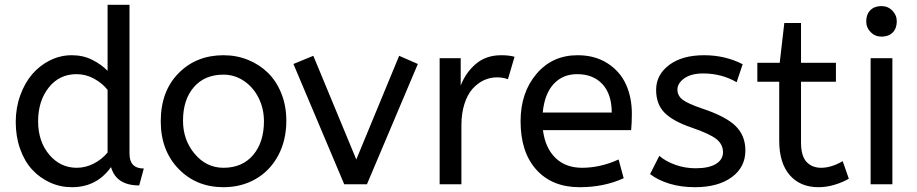

<svg xmlns="http://www.w3.org/2000/svg" viewBox="-20 -760 3781 792"><path d="M276.9 12.2Q228.5 12.2 186.3 -7.1Q144 -26.4 112.5 -60.5Q81.1 -94.7 63 -145.8Q44.9 -196.8 44.9 -256.8Q44.9 -314.9 63.5 -366.5Q82 -418 113 -454.1Q144 -490.2 186.5 -511.2Q229 -532.2 275.9 -532.2Q322.8 -532.2 360.6 -513.2Q398.4 -494.1 423.8 -467.8V-740.2H514.2V-126Q514.2 -64.9 573.2 -64.9L554.2 4.9Q459.5 4.9 438 -70.8Q378.9 12.2 276.9 12.2ZM296.9 -67.9Q332.5 -67.9 366.2 -85Q399.9 -102.1 423.8 -130.9V-389.2Q402.8 -416 368.7 -435.1Q334.5 -454.1 295.9 -454.1Q224.6 -454.1 180.9 -398.7Q137.2 -343.3 137.2 -259.8Q137.2 -176.8 182.9 -122.3Q228.5 -67.9 296.9 -67.9Z M1068.8 -259.8Q1068.8 -311.5 1047.1 -355.5Q1025.4 -399.4 986.8 -425.8Q948.2 -452.1 901.9 -452.1Q824.2 -452.1 779.5 -400.4Q734.9 -348.6 734.9 -262.2Q734.9 -182.6 783.2 -125.2Q831.5 -67.9 901.9 -67.9Q979.5 -67.9 1024.2 -120.6Q1068.8 -173.3 1068.8 -259.8ZM643.1 -259.8Q643.1 -383.3 716.3 -457.8Q789.6 -532.2 901.9 -532.2Q956.1 -532.2 1003.4 -512.9Q1050.8 -493.7 1085.7 -459.2Q1120.6 -424.8 1140.9 -373.8Q1161.1 -322.8 1161.1 -262.2Q1161.1 -180.7 1127.2 -117.9Q1093.3 -55.2 1034.4 -21.5Q975.6 12.2 901.9 12.2Q789.6 12.2 716.3 -63.7Q643.1 -139.6 643.1 -259.8Z M1399.9 0 1190.4 -496.1 1272.5 -529.8 1449.7 -102.1 1626.5 -529.8 1703.6 -496.1 1493.7 0Z M2102.5 -525.9 2075.2 -433.1Q2055.7 -440.9 2030.3 -440.9Q2001.5 -440.9 1975.8 -429Q1950.2 -417 1929.2 -393.6Q1908.2 -370.1 1895.8 -331.3Q1883.3 -292.5 1883.3 -243.2V0H1793.5V-520H1880.4V-407.2Q1901.4 -461.4 1943.4 -496.8Q1985.4 -532.2 2047.4 -532.2Q2079.6 -532.2 2102.5 -525.9Z M2583.5 -223.1H2219.7Q2229 -149.9 2271 -108.9Q2313 -67.9 2381.3 -67.9Q2456.5 -67.9 2531.7 -102.1L2552.7 -24.9Q2471.7 12.2 2370.6 12.2Q2257.8 12.2 2192.6 -59.8Q2127.4 -131.8 2127.4 -259.8Q2127.4 -377.9 2192.9 -455.1Q2258.3 -532.2 2362.3 -532.2Q2434.1 -532.2 2485.8 -499Q2537.6 -465.8 2562 -412.1Q2586.4 -358.4 2586.4 -291Q2586.4 -255.9 2583.5 -223.1ZM2360.4 -454.1Q2300.8 -454.1 2263.4 -413.1Q2226.1 -372.1 2218.8 -295.9H2503.4Q2503.4 -371.1 2465.3 -412.6Q2427.2 -454.1 2360.4 -454.1Z M2661.6 -42 2699.7 -117.2Q2726.1 -94.2 2765.9 -80.1Q2805.7 -65.9 2849.6 -65.9Q2903.8 -65.9 2933.1 -83.7Q2962.4 -101.6 2962.4 -131.8Q2962.4 -164.1 2935.8 -185.8Q2909.2 -207.5 2832.5 -233.9Q2756.3 -259.8 2721.4 -294.9Q2686.5 -330.1 2686.5 -389.2Q2686.5 -451.2 2740 -491.7Q2793.5 -532.2 2884.3 -532.2Q2971.2 -532.2 3043.5 -495.1L3018.6 -420.9Q2956.5 -457 2880.4 -457Q2831.5 -457 2803 -437Q2774.4 -417 2774.4 -390.1Q2774.4 -365.2 2796.1 -348.6Q2817.9 -332 2877.4 -312Q2975.1 -279.3 3014.9 -239.7Q3054.7 -200.2 3054.7 -139.2Q3054.7 -69.8 2998 -28.8Q2941.4 12.2 2846.7 12.2Q2789.1 12.2 2741.2 -2.4Q2693.4 -17.1 2661.6 -42Z M3196.3 -501 3215.3 -665H3284.2V-501H3428.2V-422.9H3284.2V-171.9Q3284.2 -116.7 3306.9 -92.3Q3329.6 -67.9 3367.2 -67.9Q3409.2 -67.9 3456.1 -95.2L3481.4 -22.9Q3458 -8.8 3424.1 1.7Q3390.1 12.2 3356.4 12.2Q3280.8 12.2 3237.5 -37.8Q3194.3 -87.9 3194.3 -179.2V-422.9H3104V-501Z M3661.1 -520V0H3571.3V-520ZM3616.2 -608.9Q3589.8 -608.9 3571.5 -627.4Q3553.2 -646 3553.2 -671.9Q3553.2 -700.7 3570.1 -717.8Q3586.9 -734.9 3616.2 -734.9Q3642.6 -734.9 3660.9 -716.3Q3679.2 -697.8 3679.2 -671.9Q3679.2 -643.1 3662.4 -626Q3645.5 -608.9 3616.2 -608.9Z"/></svg>

Font: ABeeZee
Style: Regular
Weight: 400
Designer: Anja Meiners
Foundry: Anja Meiners
Version: Version 1.002